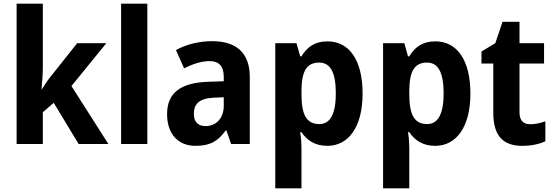

<svg xmlns="http://www.w3.org/2000/svg" viewBox="-20 -780 3000 1040"><path d="M212 -423V-760H70V0H212V-172L271 -223L406 0H567L367 -314L556 -546H398L263 -376C243 -353 225 -325 207 -297H205C209 -338 212 -380 212 -423Z M778 0V-760H636V0Z M1129 -557C1057 -557 988 -539 933 -509L977 -410C1026 -434 1071 -449 1116 -449C1165 -449 1192 -422 1192 -364V-340L1107 -337C960 -332 885 -278 885 -162C885 -55 944 10 1039 10C1120 10 1161 -16 1203 -74H1206L1232 0H1333V-363C1333 -493 1261 -557 1129 -557ZM1141 -251 1192 -253V-207C1192 -138 1149 -97 1094 -97C1055 -97 1030 -117 1030 -164C1030 -217 1060 -248 1141 -251Z M1754 -556C1686 -556 1644 -526 1613 -475H1606L1586 -546H1471V240H1613V20C1613 -3 1611 -33 1606 -64H1613C1642 -21 1685 10 1753 10C1867 10 1944 -91 1944 -273C1944 -457 1870 -556 1754 -556ZM1709 -441C1771 -441 1799 -385 1799 -274C1799 -165 1770 -108 1710 -108C1638 -108 1613 -162 1613 -270V-290C1614 -393 1640 -441 1709 -441Z M2338 -556C2270 -556 2228 -526 2197 -475H2190L2170 -546H2055V240H2197V20C2197 -3 2195 -33 2190 -64H2197C2226 -21 2269 10 2337 10C2451 10 2528 -91 2528 -273C2528 -457 2454 -556 2338 -556ZM2293 -441C2355 -441 2383 -385 2383 -274C2383 -165 2354 -108 2294 -108C2222 -108 2197 -162 2197 -270V-290C2198 -393 2224 -441 2293 -441Z M2852 -107C2815 -107 2794 -128 2794 -170V-436H2927V-546H2794V-662H2702L2663 -546L2588 -501V-436H2652V-168C2652 -36 2713 10 2809 10C2859 10 2903 0 2934 -15V-123C2906 -113 2879 -107 2852 -107Z"/></svg>

Font: Noto Sans Myanmar SemiCondensed
Style: Bold
Weight: 700
Width: 4
Designer: Monotype Design Team
Foundry: Monotype Imaging Inc.
Version: Version 2.107